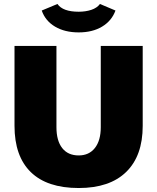

<svg xmlns="http://www.w3.org/2000/svg" viewBox="-20 -936 791 966"><path d="M53 -303V-705H264V-296Q264 -228 293 -191Q322 -154 376 -154Q428 -154 457.5 -191.5Q487 -229 487 -296V-705H698V-303Q698 -152 615 -71Q532 10 376 10Q217 10 135 -70Q53 -150 53 -303ZM190 -883 269 -916Q296 -877 376 -877Q411 -877 439.5 -886.5Q468 -896 483 -916L561 -883Q542 -831 493.5 -802Q445 -773 376 -773Q306 -773 257 -802Q208 -831 190 -883Z"/></svg>

Font: Nunito Sans Heavy
Style: Regular
Weight: 400
Designer: Vernon Adams
Foundry: Vernon Adams
Version: Version 2.500